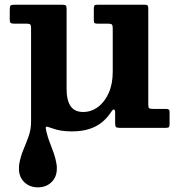

<svg xmlns="http://www.w3.org/2000/svg" viewBox="-20 -540 763 811"><path d="M111.2 -27Q111.2 7.3 100.9 36Q90.5 64.8 78.5 93.1Q66.5 121.5 61 154.8Q60.5 159.8 60.2 164Q60 168.3 60 172.8Q60 207.5 82.6 229.4Q105.2 251.3 140 251.3Q175 251.3 197.5 229.4Q220 207.5 220 172.8Q220 168.3 220 164Q220 159.8 219 154.8Q215 129.5 207.3 107.4Q199.5 85.3 191 63.9Q182.5 42.5 176.8 19.3Q171.3 -2.2 174.4 -4.4Q177.5 -6.5 201.8 2.3Q218 8.5 238.3 11.8Q258.5 15 283.3 15Q326.5 15 358.3 4.5Q390 -6 412.5 -25Q435 -44 450.8 -69Q457.3 -79.2 461.8 -77.1Q466.3 -75 466.3 -66.7V-20.8Q466.3 -8 469.4 -4Q472.5 0 485 0H681.5Q691.8 0 694 -3.6Q696.3 -7.3 696.3 -17.8V-66.5Q696.3 -74.8 692.5 -77.4Q688.8 -80 681 -80H626.8Q613.8 -80 610 -82.9Q606.3 -85.8 606.3 -98.5V-503Q606.3 -513 603.9 -516.5Q601.5 -520 591.8 -520H390.8Q381.3 -520 378.8 -516.5Q376.3 -513 376.3 -503V-452.7Q376.3 -444 380.1 -442Q384 -440 392.8 -440H437.7Q448.7 -440 452.5 -436.4Q456.2 -432.7 456.2 -421V-237Q456.2 -185.5 439.2 -147.3Q422.2 -109 393.8 -88Q365.3 -67 331.3 -67Q295 -67 278.1 -91.8Q261.3 -116.5 261.3 -164.5V-502.5Q261.3 -514.5 257.4 -517.2Q253.5 -520 241.8 -520H39.2Q27.5 -520 24.4 -516.2Q21.2 -512.5 21.2 -500.2V-456.5Q21.2 -445.5 25.5 -442.7Q29.7 -440 40.7 -440H94.7Q105 -440 108.1 -436.1Q111.2 -432.2 111.2 -421.5Z"/></svg>

Font: Besley
Style: Regular
Weight: 400
Designer: Owen Earl
Foundry: indestructible type*
Version: Version 4.000